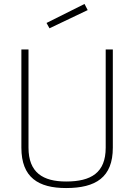

<svg xmlns="http://www.w3.org/2000/svg" viewBox="-20 -942 678 970"><path d="M230 -799 423 -891 407 -922 215 -826ZM124 -692H88V-196C88 -45 174 8 314 8C464 8 550 -46 550 -196V-692H514V-196C514 -69 440 -25 314 -25C197 -25 124 -70 124 -196Z"/></svg>

Font: RazerF5 Thin
Style: Regular
Weight: 250
Foundry: Razer Inc.
Version: Version 2